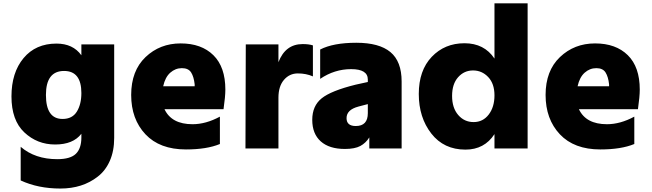

<svg xmlns="http://www.w3.org/2000/svg" viewBox="-20 -844 3859 1137"><path d="M314.5 -585.9Q412.1 -585.9 461.9 -516.6V-581.1H656.2V-27.3Q656.2 49.8 630.4 108.4Q604.5 167 558.6 202.1Q468.8 272.5 337.4 272.5Q206.1 272.5 102.5 224.6V25.4Q187.5 98.6 319.3 98.6Q396.5 98.6 429.2 66.9Q461.9 35.2 461.9 -30.3V-51.8Q413.1 11.7 306.6 11.7Q200.2 11.7 124 -60.1Q47.9 -131.8 47.9 -272.9Q47.9 -414.1 119.6 -500Q191.4 -585.9 314.5 -585.9ZM350.6 -139.6Q408.2 -139.6 435.1 -183.1Q461.9 -226.6 461.9 -293Q461.9 -423.8 359.4 -423.8Q252 -423.8 252 -281.7Q252 -139.6 350.6 -139.6Z M1314.5 -313.5Q1314.5 -272.5 1303.7 -197.3H954.1Q996.1 -108.4 1120.1 -108.4Q1199.2 -108.4 1282.2 -153.3V8.8Q1204.1 41 1081.1 41Q925.8 41 841.3 -48.8Q756.8 -138.7 756.8 -281.7Q756.8 -424.8 841.8 -505.9Q926.8 -586.9 1049.8 -586.9Q1172.9 -586.9 1243.7 -517.1Q1314.5 -447.3 1314.5 -313.5ZM946.3 -333H1132.8V-344.7Q1127.9 -389.6 1111.8 -415Q1095.7 -440.4 1057.1 -440.4Q1018.6 -440.4 988.3 -413.6Q958 -386.7 946.3 -333Z M1433.6 35.2 1435.5 -581.1H1628.9V-475.6Q1669.9 -583 1772.5 -583Q1809.6 -583 1833 -575.2V-391.6Q1793 -409.2 1743.7 -409.2Q1694.3 -409.2 1661.6 -371.1Q1628.9 -333 1628.9 -265.6V35.2Z M2086.9 -342.8 2158.2 -358.4V-373Q2158.2 -434.6 2059.6 -434.6Q1960.9 -434.6 1876 -377V-550.8Q1954.1 -590.8 2089.8 -590.8Q2225.6 -590.8 2292 -535.6Q2358.4 -480.5 2358.4 -361.3V35.2H2167V-30.3Q2146.5 2.9 2113.8 20.5Q2081.1 38.1 2022.5 38.1Q1929.7 38.1 1879.4 -6.8Q1829.1 -51.8 1829.1 -134.3Q1829.1 -216.8 1884.8 -261.7Q1940.4 -306.6 2086.9 -342.8ZM2032.2 -144.5Q2032.2 -97.7 2086.9 -97.7Q2158.2 -97.7 2158.2 -173.8V-227.5L2113.3 -215.8Q2111.3 -214.8 2102.5 -212.9Q2032.2 -194.3 2032.2 -144.5Z M2908.2 -497.1V-824.2H3104.5V35.2H2908.2V-49.8Q2848.6 42 2736.3 42Q2608.4 42 2534.2 -53.2Q2460 -148.4 2460 -287.6Q2460 -426.8 2536.6 -507.3Q2613.3 -587.9 2730.5 -587.9Q2847.7 -587.9 2908.2 -497.1ZM2692.9 -386.7Q2657.2 -346.7 2657.2 -275.9Q2657.2 -205.1 2693.4 -163.1Q2729.5 -121.1 2784.7 -121.1Q2839.8 -121.1 2874 -165.5Q2908.2 -210 2908.2 -279.3Q2908.2 -348.6 2871.1 -387.7Q2834 -426.8 2781.2 -426.8Q2728.5 -426.8 2692.9 -386.7Z M3768.6 -313.5Q3768.6 -272.5 3757.8 -197.3H3408.2Q3450.2 -108.4 3574.2 -108.4Q3653.3 -108.4 3736.3 -153.3V8.8Q3658.2 41 3535.2 41Q3379.9 41 3295.4 -48.8Q3210.9 -138.7 3210.9 -281.7Q3210.9 -424.8 3295.9 -505.9Q3380.9 -586.9 3503.9 -586.9Q3627 -586.9 3697.8 -517.1Q3768.6 -447.3 3768.6 -313.5ZM3400.4 -333H3586.9V-344.7Q3582 -389.6 3565.9 -415Q3549.8 -440.4 3511.2 -440.4Q3472.7 -440.4 3442.4 -413.6Q3412.1 -386.7 3400.4 -333Z"/></svg>

Font: GenEi M Gothic v2 Black
Style: Regular
Weight: 900
Version: Version 2.0